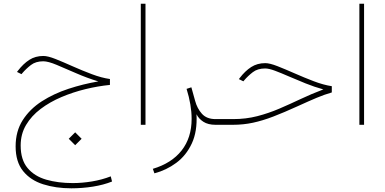

<svg xmlns="http://www.w3.org/2000/svg" viewBox="-20 -663 2043 1020"><path d="M564 -243.2V-211.9Q500.5 -205.6 434.1 -189.5Q367.7 -173.3 306.2 -147.2Q244.6 -121.1 195.8 -84.2Q147 -47.4 118.4 1Q89.8 49.3 89.8 109.9Q89.8 186 126.5 229.7Q163.1 273.4 225.8 291.5Q288.6 309.6 366.7 309.6Q416 309.6 469 300.8Q522 292 568.4 273.9L575.2 301.3Q530.8 319.3 473.9 328.4Q417 337.4 359.4 337.4Q276.4 337.4 209 315.9Q141.6 294.4 102.3 245.4Q63 196.3 63 114.7Q63 34.2 100.8 -24.9Q138.7 -84 202.1 -124.8Q265.6 -165.5 343.8 -191.2Q421.9 -216.8 502.4 -230.5Q441.4 -249 384 -274.2Q326.7 -299.3 281 -318.4Q235.4 -337.4 210 -337.4Q169.9 -337.4 144.3 -317.6Q118.7 -297.9 98.6 -274.4L94.2 -269L70.3 -280.8L74.7 -286.6Q103.5 -324.2 135.7 -345Q168 -365.7 210.4 -365.7Q234.4 -365.7 275.4 -349.4Q316.4 -333 366.7 -310.5Q417 -288.1 468.3 -268.8Q519.5 -249.5 564 -243.2ZM379.4 40 413.6 74.2 379.4 108.4 345.2 74.2Z M752.9 -643.1V0H728V-643.1Z M1125 0Q1085.4 0 1060.5 -16.1Q1035.6 -32.2 1023.9 -56.2Q1028.8 35.2 999 99.1Q969.2 163.1 916.5 202.1Q863.8 241.2 800.3 257.8L792 233.9Q891.6 204.1 944.8 136.5Q998 68.8 998 -31.7Q998 -104.5 971.2 -190.9L996.6 -199.2L1016.6 -127.4Q1027.3 -86.9 1052.7 -58.6Q1078.1 -30.3 1125 -30.3H1154.8V0Z M1135.3 -30.3H1218.3Q1286.6 -30.3 1346.9 -45.9Q1407.2 -61.5 1464.1 -85.9Q1521 -110.4 1578.4 -137.5Q1635.7 -164.6 1697.8 -188Q1649.9 -201.2 1603.3 -220Q1556.6 -238.8 1515.1 -256.8Q1473.6 -274.9 1441.2 -287.1Q1408.7 -299.3 1388.7 -299.3Q1348.6 -299.3 1323 -279.5Q1297.4 -259.8 1277.3 -236.3L1272.9 -231L1249 -242.7L1253.4 -248.5Q1282.2 -286.1 1314.5 -306.9Q1346.7 -327.6 1389.2 -327.6Q1413.1 -327.6 1454.1 -311.5Q1495.1 -295.4 1545.4 -273.2Q1595.7 -251 1647 -231.4Q1698.2 -211.9 1742.7 -205.1V-171.9Q1702.1 -160.2 1662.1 -143.3Q1622.1 -126.5 1561 -98.6Q1489.3 -65.9 1432.1 -43.9Q1375 -22 1323.7 -11Q1272.5 0 1216.8 0H1135.3Z M1914.1 -643.1V0H1889.2V-643.1Z"/></svg>

Font: Vazirmatn UI FD Thin
Style: Regular
Weight: 100
Designer: Saber Rastikerdar
Foundry: Saber Rastikerdar
Version: Version 33.003